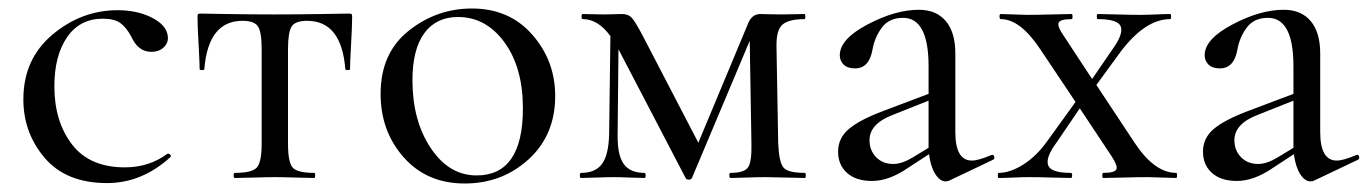

<svg xmlns="http://www.w3.org/2000/svg" viewBox="-20 -419 3220 452"><path d="M232 12Q136 12 85.5 -47Q35 -106 35 -185Q35 -280 103.5 -337.5Q172 -395 257 -395Q303 -395 337.5 -377.5Q372 -360 375 -334Q377 -319 366 -308Q355 -297 336 -297Q305 -297 289 -333Q277 -355 263 -365Q249 -375 222 -375Q168 -375 138 -331.5Q108 -288 108 -216Q108 -133 149.5 -79Q191 -25 274 -25Q331 -25 374 -57Q376 -58 378.5 -56.5Q381 -55 382 -53Q383 -51 381 -49Q314 12 232 12Z M533 0Q530 0 530 -6Q530 -12 533 -12Q573 -12 584.5 -24.5Q596 -37 596 -81V-303Q596 -343 587.5 -356.5Q579 -370 551 -370Q470 -370 461 -256Q461 -254 455.5 -254Q450 -254 450 -256Q450 -270 447.5 -314.5Q445 -359 445 -378Q445 -384 446 -385.5Q447 -387 453 -387Q457 -387 514.5 -386Q572 -385 625 -385Q679 -385 737.5 -386Q796 -387 801 -387Q807 -387 808 -385.5Q809 -384 809 -378Q809 -359 806.5 -314.5Q804 -270 804 -256Q804 -254 798.5 -254Q793 -254 793 -256Q784 -370 703 -370Q675 -370 666.5 -356.5Q658 -343 658 -303V-81Q658 -37 669 -24.5Q680 -12 720 -12Q722 -12 722 -6Q722 0 720 0Q708 0 676.5 -1Q645 -2 628 -2Q610 -2 578 -1Q546 0 533 0Z M1074 13Q985 13 930.5 -48.5Q876 -110 876 -198Q876 -294 942 -346.5Q1008 -399 1091 -399Q1179 -399 1233 -337.5Q1287 -276 1287 -193Q1287 -101 1224.5 -44Q1162 13 1074 13ZM1102 -6Q1211 -6 1211 -164Q1211 -260 1167.5 -319.5Q1124 -379 1058 -379Q1007 -379 979 -341Q951 -303 951 -230Q951 -135 994 -70.5Q1037 -6 1102 -6Z M1875 -12Q1877 -12 1877 -6Q1877 0 1875 0Q1863 0 1831 -1Q1799 -2 1782 -2Q1764 -2 1737 -1Q1710 0 1700 0Q1697 0 1697 -6Q1697 -12 1700 -12Q1732 -12 1741 -25Q1750 -38 1749 -81L1745 -323L1609 0Q1607 4 1601.5 4Q1596 4 1594 0L1436 -303V-304L1434 -104Q1433 -55 1448 -33.5Q1463 -12 1497 -12Q1500 -12 1500 -6Q1500 0 1497 0Q1487 0 1463 -1Q1439 -2 1424 -2Q1410 -2 1384 -1Q1358 0 1348 0Q1345 0 1345 -6Q1345 -12 1348 -12Q1382 -12 1397.5 -33.5Q1413 -55 1414 -104L1417 -334Q1388 -374 1352 -374Q1349 -374 1349 -380Q1349 -386 1352 -386Q1360 -386 1377 -385.5Q1394 -385 1400 -385Q1410 -385 1425.5 -385.5Q1441 -386 1444 -386Q1459 -386 1467 -377.5Q1475 -369 1493 -335L1624 -83L1740 -361Q1749 -386 1770 -386Q1773 -386 1788.5 -385.5Q1804 -385 1817 -385Q1830 -385 1848 -385.5Q1866 -386 1874 -386Q1876 -386 1876 -380Q1876 -374 1874 -374Q1837 -374 1822 -361Q1807 -348 1808 -308L1812 -81Q1814 -37 1824.5 -24.5Q1835 -12 1875 -12Z M2314 -54Q2319 -56 2320.5 -50.5Q2322 -45 2318 -43L2215 6Q2211 8 2206 8Q2193 8 2182 -9Q2171 -26 2167 -56L2118 -24Q2073 7 2033 7Q1995 7 1974 -12Q1953 -31 1953 -62Q1953 -94 1978.5 -115.5Q2004 -137 2060 -158L2166 -198V-263Q2166 -377 2106 -377Q2073 -377 2056 -354Q2039 -331 2034 -302Q2026 -258 1993 -258Q1975 -258 1966 -267Q1957 -276 1957 -289Q1957 -327 2022.5 -361.5Q2088 -396 2143 -396Q2184 -396 2206.5 -369.5Q2229 -343 2229 -293V-108Q2229 -41 2268 -41Q2283 -41 2314 -54ZM2128 -48 2166 -71V-78V-182L2083 -149Q2027 -128 2027 -89Q2027 -65 2042.5 -49Q2058 -33 2083 -33Q2103 -33 2128 -48Z M2749 -12Q2751 -12 2751 -6Q2751 0 2749 0Q2738 0 2716 -1Q2694 -2 2683 -2Q2658 -2 2623.5 -1Q2589 0 2577 0Q2575 0 2575 -6Q2575 -12 2577 -12Q2604 -12 2608 -20Q2612 -28 2597 -51L2522 -164L2467 -83Q2441 -48 2447.5 -30Q2454 -12 2501 -12Q2504 -12 2504 -6Q2504 0 2501 0Q2487 0 2456 -1Q2425 -2 2401 -2Q2386 -2 2365 -1Q2344 0 2331 0Q2329 0 2329 -6Q2329 -12 2331 -12Q2358 -12 2389.5 -32Q2421 -52 2447 -89L2512 -179L2429 -303Q2382 -374 2336 -374Q2333 -374 2333 -380Q2333 -386 2336 -386Q2345 -386 2366.5 -385Q2388 -384 2398 -384Q2422 -384 2456.5 -385Q2491 -386 2503 -386Q2505 -386 2505 -380Q2505 -374 2503 -374Q2477 -374 2472.5 -366Q2468 -358 2484 -335L2551 -233L2599 -303Q2625 -339 2618.5 -356.5Q2612 -374 2564 -374Q2562 -374 2562 -380Q2562 -386 2564 -386Q2578 -386 2609 -385Q2640 -384 2665 -384Q2680 -384 2701 -385Q2722 -386 2735 -386Q2737 -386 2737 -380Q2737 -374 2735 -374Q2676 -374 2618 -297L2561 -219L2651 -83Q2698 -12 2749 -12Z M3173 -54Q3178 -56 3179.5 -50.5Q3181 -45 3177 -43L3074 6Q3070 8 3065 8Q3052 8 3041 -9Q3030 -26 3026 -56L2977 -24Q2932 7 2892 7Q2854 7 2833 -12Q2812 -31 2812 -62Q2812 -94 2837.5 -115.5Q2863 -137 2919 -158L3025 -198V-263Q3025 -377 2965 -377Q2932 -377 2915 -354Q2898 -331 2893 -302Q2885 -258 2852 -258Q2834 -258 2825 -267Q2816 -276 2816 -289Q2816 -327 2881.5 -361.5Q2947 -396 3002 -396Q3043 -396 3065.5 -369.5Q3088 -343 3088 -293V-108Q3088 -41 3127 -41Q3142 -41 3173 -54ZM2987 -48 3025 -71V-78V-182L2942 -149Q2886 -128 2886 -89Q2886 -65 2901.5 -49Q2917 -33 2942 -33Q2962 -33 2987 -48Z"/></svg>

Font: Cormorant Garamond Book
Style: Regular
Weight: 500
Designer: Christian Thalmann (Catharsis Fonts)
Version: Version 1.000;PS 002.000;hotconv 1.0.88;makeotf.lib2.5.64775